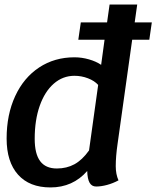

<svg xmlns="http://www.w3.org/2000/svg" viewBox="-20 -811 685 841"><path d="M495 -181Q487 -126 487 -83Q487 -48 499 -21Q475 -8 449 -1Q423 6 401 6Q382 6 372.5 -10.5Q363 -27 362 -62Q299 10 201 10Q109 10 59 -46Q9 -102 9 -204Q9 -309 46.5 -390Q84 -471 151.5 -515.5Q219 -560 306 -560Q338 -560 369.5 -551Q401 -542 423 -527L438 -637H323L334 -713H449L460 -791H581L570 -713H645L634 -637H559ZM410 -439Q394 -457 365.5 -468Q337 -479 306 -479Q255 -479 215.5 -444.5Q176 -410 154 -347.5Q132 -285 132 -203Q132 -137 156 -105Q180 -73 229 -73Q272 -73 306 -91.5Q340 -110 370 -152Z"/></svg>

Font: Krub SemiBold
Style: Italic
Weight: 600
Italic angle: -8°
Designer: Ekaluck Peanpanawate
Foundry: Cadson Demak Co.,Ltd.
Version: Version 1.000; ttfautohint (v1.6)